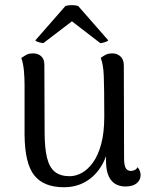

<svg xmlns="http://www.w3.org/2000/svg" viewBox="-20 -734 606 766"><path d="M428 -521Q448 -521 461 -508.5Q474 -496 474 -473L475 -103Q475 -75 481.5 -63.5Q488 -52 503 -52Q508 -52 516 -55Q524 -58 529 -67Q541 -52 541 -36Q541 -16 525.5 -3Q510 10 481 10Q443 10 423 -15.5Q403 -41 403 -92V-163L418 -181Q412 -120 387.5 -77Q363 -34 324 -10.5Q285 13 235 13Q155 13 117 -34Q79 -81 78 -197V-395Q78 -422 75.5 -451Q73 -480 65 -503Q74 -509 84.5 -515Q95 -521 112 -521Q132 -521 144.5 -509.5Q157 -498 157 -476L158 -207Q158 -144 167.5 -105Q177 -66 199 -48.5Q221 -31 258 -31Q282 -31 306 -44Q330 -57 350.5 -85Q371 -113 383.5 -158.5Q396 -204 396 -269Q396 -329 395.5 -368Q395 -407 394 -431.5Q393 -456 390 -472.5Q387 -489 382 -503Q388 -508 399.5 -514.5Q411 -521 428 -521ZM153 -562Q147 -562 135 -565.5Q123 -569 121 -573L241 -710Q247 -712 257 -713Q267 -714 276.5 -713Q286 -712 292 -710L412 -573Q409 -569 397.5 -565.5Q386 -562 380 -562L267 -649Z"/></svg>

Font: Arima
Style: Regular
Weight: 400
Designer: Joana Correia and Natanael Gama
Foundry: NDISCOVER
Version: Version 1.101;gftools[0.9.23]